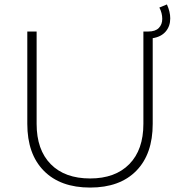

<svg xmlns="http://www.w3.org/2000/svg" viewBox="-20 -841 823 865"><path d="M747 -758Q747 -723 726.5 -699Q706 -675 668 -669V-283Q668 -147 594 -71.5Q520 4 386 4Q252 4 177.5 -71.5Q103 -147 103 -283V-699H145V-283Q145 -166 208.5 -101.5Q272 -37 386 -37Q499 -37 562.5 -101.5Q626 -166 626 -283V-699H648Q680 -699 695.5 -715Q711 -731 711 -756Q711 -782 698 -807L732 -821Q747 -788 747 -758Z"/></svg>

Font: Argentum Sans ExtraLight
Style: Regular
Weight: 275
Designer: Julieta Ulanovsky (Modified by Cristiano Sobral)
Foundry: Julieta Ulanovsky
Version: Version 1.000; ttfautohint (v1.5.65-e2d9)